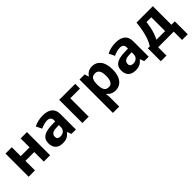

<svg xmlns="http://www.w3.org/2000/svg" viewBox="224 -1757 3198 3198"><g transform="rotate(-45 1822.5 -158.5)"><path d="M227.1 -545.9V-335.9H435.1V-545.9H584V0H435.1V-225.1H227.1V0H78.1V-545.9Z M963.9 -557.1Q1073.7 -557.1 1132.3 -509.3Q1190.9 -461.4 1190.9 -363.8V0H1086.9L1058.1 -74.2H1054.2Q1030.8 -44.9 1006.3 -26.4Q981.9 -7.8 950.2 1Q918.5 9.8 873 9.8Q824.7 9.8 786.4 -8.8Q748 -27.3 726.1 -65.7Q704.1 -104 704.1 -163.1Q704.1 -250 765.1 -291.3Q826.2 -332.5 948.2 -336.9L1043 -339.8V-363.8Q1043 -406.7 1020.5 -426.8Q998 -446.8 958 -446.8Q918.5 -446.8 880.4 -435.5Q842.3 -424.3 804.2 -407.2L754.9 -507.8Q798.3 -530.8 852.3 -543.9Q906.2 -557.1 963.9 -557.1ZM1043 -252.9 985.4 -251Q913.1 -249 885 -225.1Q856.9 -201.2 856.9 -162.1Q856.9 -127.9 877 -113.5Q897 -99.1 929.2 -99.1Q977.1 -99.1 1010 -127.4Q1043 -155.8 1043 -208Z M1721.2 -545.9V-434.1H1493.2V0H1344.2V-545.9Z M2126 -556.2Q2218.3 -556.2 2275.1 -484.4Q2332 -412.6 2332 -273.9Q2332 -181.2 2305.2 -117.9Q2278.3 -54.7 2231 -22.5Q2183.6 9.8 2122.1 9.8Q2082.5 9.8 2054.2 -0.2Q2025.9 -10.3 2005.9 -26.1Q1985.8 -42 1971.2 -60.1H1963.4Q1967.3 -40.5 1969.2 -20Q1971.2 0.5 1971.2 20V240.2H1822.3V-545.9H1943.4L1964.4 -475.1H1971.2Q1985.8 -497.1 2006.8 -515.6Q2027.8 -534.2 2057.4 -545.2Q2086.9 -556.2 2126 -556.2ZM2078.1 -437Q2039.1 -437 2016.1 -420.9Q1993.2 -404.8 1982.7 -372.6Q1972.2 -340.3 1971.2 -291V-274.9Q1971.2 -222.2 1981.2 -185.5Q1991.2 -148.9 2014.9 -129.9Q2038.6 -110.8 2080.1 -110.8Q2114.3 -110.8 2136.2 -129.9Q2158.2 -148.9 2169.2 -185.8Q2180.2 -222.7 2180.2 -275.9Q2180.2 -356 2155.3 -396.5Q2130.4 -437 2078.1 -437Z M2678.7 -557.1Q2788.6 -557.1 2847.2 -509.3Q2905.8 -461.4 2905.8 -363.8V0H2801.8L2772.9 -74.2H2769Q2745.6 -44.9 2721.2 -26.4Q2696.8 -7.8 2665 1Q2633.3 9.8 2587.9 9.8Q2539.6 9.8 2501.2 -8.8Q2462.9 -27.3 2440.9 -65.7Q2418.9 -104 2418.9 -163.1Q2418.9 -250 2480 -291.3Q2541 -332.5 2663.1 -336.9L2757.8 -339.8V-363.8Q2757.8 -406.7 2735.4 -426.8Q2712.9 -446.8 2672.9 -446.8Q2633.3 -446.8 2595.2 -435.5Q2557.1 -424.3 2519 -407.2L2469.7 -507.8Q2513.2 -530.8 2567.1 -543.9Q2621.1 -557.1 2678.7 -557.1ZM2757.8 -252.9 2700.2 -251Q2627.9 -249 2599.9 -225.1Q2571.8 -201.2 2571.8 -162.1Q2571.8 -127.9 2591.8 -113.5Q2611.8 -99.1 2644 -99.1Q2691.9 -99.1 2724.9 -127.4Q2757.8 -155.8 2757.8 -208Z M3549.8 -545.9V-108.9H3629.9V195.8H3496.1V0H3128.9V195.8H2995.1V-108.9H3041Q3077.1 -164.1 3101.8 -234.9Q3126.5 -305.7 3141.8 -385Q3157.2 -464.4 3164.1 -545.9ZM3400.9 -434.1H3289.1Q3281.2 -373.5 3269.3 -317.1Q3257.3 -260.7 3239.7 -208.7Q3222.2 -156.7 3196.8 -108.9H3400.9Z"/></g></svg>

Font: Wonky
Style: Regular
Weight: 400
Designer: Monotype Design Team
Foundry: Monotype Imaging Inc.
Version: Version 3.000